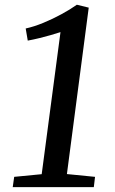

<svg xmlns="http://www.w3.org/2000/svg" viewBox="-20 -772 476 792"><path d="M38.5 -42.5 152 -53.5 229.5 -639.5Q211 -633.5 189.2 -627.2Q167.5 -621 143.2 -615Q119 -609 94.5 -604.5L86 -654.5Q120.5 -662 159.2 -678Q198 -694 234.2 -713.8Q270.5 -733.5 297 -752.5L346 -740.5L256 -54L372 -42.5L367 0H32.5Z"/></svg>

Font: Merriweather Light 18pt
Style: Italic
Weight: 400
Italic angle: -7.8°
Version: Version 2.101